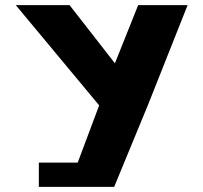

<svg xmlns="http://www.w3.org/2000/svg" viewBox="-20 -722 785 741"><path d="M41 -702.1 362.7 -315.4 279.9 -94.4H129.9V-0.9H244.9H420.7L552.5 -320.5L704 -702.1H513.2L423.5 -477.7L248.6 -702.1Z"/></svg>

Font: Hussar
Style: BdWide
Weight: 700
Foundry: Cannot Into Space Fonts
Version: Version 2.00